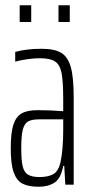

<svg xmlns="http://www.w3.org/2000/svg" viewBox="-20 -704 344 732"><path d="M21 -139Q21 -196 30.5 -227Q40 -258 61.5 -271Q83 -284 123 -284Q171 -284 221 -280V-326Q221 -395 214.5 -426.5Q208 -458 189.5 -470Q171 -482 131 -482Q110 -482 82.5 -478Q55 -474 38 -469V-506Q80 -518 139 -518Q188 -518 213.5 -502.5Q239 -487 250 -448Q261 -409 261 -332V0H229L225 -71H221Q212 -23 187.5 -7.5Q163 8 128 8Q88 8 65.5 -4Q43 -16 32 -47.5Q21 -79 21 -139ZM211 -87Q221 -136 221 -209V-249H130Q101 -249 87 -241Q73 -233 67 -210Q61 -187 61 -139Q61 -93 66.5 -70Q72 -47 87 -38Q102 -29 131 -29Q163 -29 183 -40Q203 -51 211 -87ZM55 -620V-684H99V-620ZM203 -620V-684H246V-620Z"/></svg>

Font: Saira Ultra Condensed ExLight
Style: Regular
Weight: 200
Width: 1
Designer: Hector Gatti with collaboration of the Omnibus-Type team
Foundry: Omnibus-Type
Version: Version 1.001; ttfautohint (v1.8)